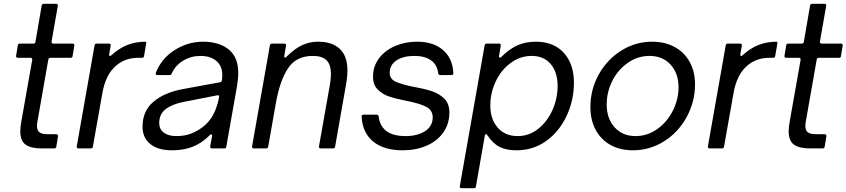

<svg xmlns="http://www.w3.org/2000/svg" viewBox="-20 -783 4466 1013"><path d="M277 -9Q276 0 266 0H198Q143 0 115 -20Q87 -40 87 -91Q87 -109 92 -139L150 -467V-469Q150 -478 141 -478H74Q69 -478 66.5 -481Q64 -484 65 -489L74 -544Q76 -553 85 -553H156Q166 -553 167 -562L200 -754Q202 -763 211 -763H276Q281 -763 283.5 -760Q286 -757 285 -752L252 -564V-562Q252 -553 261 -553H363Q368 -553 370.5 -550Q373 -547 372 -542L363 -487Q362 -478 352 -478H246Q237 -478 235 -469L180 -156Q175 -133 175 -118Q175 -96 187.5 -85.5Q200 -75 231 -75H277Q281 -75 284 -72Q287 -69 286 -64Z M394 0Q389 0 386.5 -3Q384 -6 385 -11L479 -544Q481 -553 490 -553H555Q560 -553 562.5 -550Q565 -547 564 -542L556 -497V-493Q556 -488 559.5 -487.5Q563 -487 567 -491Q609 -529 652.5 -546Q696 -563 749 -563Q751 -563 751.5 -559.5Q752 -556 751 -552L740 -487Q739 -478 729 -478H709Q642 -478 594 -438Q537 -390 520 -291L470 -9Q469 0 459 0Z M732 -115Q732 -197 789.5 -246Q847 -295 945 -313L1141 -349Q1149 -351 1151 -359Q1153 -379 1153 -387Q1153 -425 1133 -450Q1101 -488 1037 -488Q988 -488 946.5 -463Q905 -438 886 -395Q883 -387 875 -387H810Q805 -387 802.5 -390.5Q800 -394 802 -399Q833 -476 902.5 -519.5Q972 -563 1052 -563Q1101 -563 1140 -548.5Q1179 -534 1203 -506Q1237 -467 1237 -398Q1237 -366 1230 -326L1174 -9Q1173 0 1163 0H1098Q1093 0 1090.5 -3Q1088 -6 1089 -11L1099 -65V-68Q1099 -73 1095.5 -74Q1092 -75 1088 -71Q1055 -38 1024 -22Q967 10 887 10Q814 10 773 -23Q732 -56 732 -115ZM1002 -84Q1061 -112 1092 -157Q1123 -202 1136 -270V-272Q1136 -283 1126 -280L952 -246Q889 -234 854.5 -207.5Q820 -181 820 -134Q820 -102 844 -83.5Q868 -65 911 -65Q963 -65 1002 -84Z M1395 -9Q1394 0 1384 0H1319Q1314 0 1311.5 -3Q1309 -6 1310 -11L1404 -544Q1406 -553 1415 -553H1480Q1485 -553 1487.5 -550Q1490 -547 1489 -542L1480 -488V-485Q1480 -479 1484 -479Q1487 -479 1491 -483Q1535 -527 1574.5 -545Q1614 -563 1657 -563Q1734 -563 1773.5 -524.5Q1813 -486 1813 -412Q1813 -375 1805 -333L1748 -9Q1747 0 1737 0H1672Q1667 0 1664.5 -3Q1662 -6 1663 -11L1720 -333Q1726 -366 1726 -392Q1726 -442 1703 -465Q1680 -488 1630 -488Q1543 -488 1499.5 -422.5Q1456 -357 1435 -236Z M1888 -168Q1888 -178 1898 -178H1967Q1977 -178 1978 -168Q1983 -120 2017.5 -92.5Q2052 -65 2120 -65Q2182 -65 2222.5 -91Q2263 -117 2263 -164Q2263 -202 2227.5 -220Q2192 -238 2124 -251Q2068 -262 2032.5 -274Q1997 -286 1972.5 -311Q1948 -336 1948 -378Q1948 -433 1979.5 -475Q2011 -517 2064 -540Q2117 -563 2180 -563Q2267 -563 2317.5 -519Q2368 -475 2372 -397Q2372 -387 2362 -387H2303Q2293 -387 2292 -397Q2286 -443 2253 -465.5Q2220 -488 2166 -488Q2107 -488 2071.5 -464Q2036 -440 2036 -399Q2036 -366 2068.5 -351.5Q2101 -337 2166 -324Q2223 -314 2261 -301Q2299 -288 2325 -261.5Q2351 -235 2351 -190Q2351 -129 2318.5 -83.5Q2286 -38 2230 -14Q2174 10 2105 10Q2004 10 1948 -37Q1892 -84 1888 -168Z M2491 201Q2490 210 2480 210H2415Q2410 210 2407.5 207Q2405 204 2406 199L2537 -544Q2539 -553 2548 -553H2613Q2618 -553 2620.5 -550Q2623 -547 2622 -542L2613 -488V-485Q2613 -480 2616.5 -479Q2620 -478 2624 -482Q2669 -526 2711.5 -544.5Q2754 -563 2807 -563Q2901 -563 2954.5 -504.5Q3008 -446 3008 -347Q3008 -254 2969.5 -171.5Q2931 -89 2862 -39.5Q2793 10 2705 10Q2652 10 2616.5 -7.5Q2581 -25 2551 -70Q2549 -75 2544 -75Q2539 -75 2538 -68ZM2922 -330Q2922 -401 2886 -444.5Q2850 -488 2785 -488Q2725 -488 2674.5 -451Q2624 -414 2595.5 -353.5Q2567 -293 2567 -227Q2567 -154 2606 -109.5Q2645 -65 2711 -65Q2772 -65 2820 -103.5Q2868 -142 2895 -203Q2922 -264 2922 -330Z M3095 -218Q3095 -310 3138.5 -389Q3182 -468 3257 -515.5Q3332 -563 3421 -563Q3489 -563 3540.5 -534.5Q3592 -506 3619.5 -455Q3647 -404 3647 -338Q3647 -247 3603.5 -166.5Q3560 -86 3484.5 -38Q3409 10 3319 10Q3251 10 3200.5 -18.5Q3150 -47 3122.5 -98.5Q3095 -150 3095 -218ZM3560 -323Q3560 -396 3518 -442Q3476 -488 3407 -488Q3345 -488 3293 -452Q3241 -416 3211 -357Q3181 -298 3181 -232Q3181 -157 3223 -111Q3265 -65 3333 -65Q3395 -65 3447 -101.5Q3499 -138 3529.5 -198Q3560 -258 3560 -323Z M3724 0Q3719 0 3716.5 -3Q3714 -6 3715 -11L3809 -544Q3811 -553 3820 -553H3885Q3890 -553 3892.5 -550Q3895 -547 3894 -542L3886 -497V-493Q3886 -488 3889.5 -487.5Q3893 -487 3897 -491Q3939 -529 3982.5 -546Q4026 -563 4079 -563Q4081 -563 4081.5 -559.5Q4082 -556 4081 -552L4070 -487Q4069 -478 4059 -478H4039Q3972 -478 3924 -438Q3867 -390 3850 -291L3800 -9Q3799 0 3789 0Z M4331 -9Q4330 0 4320 0H4252Q4197 0 4169 -20Q4141 -40 4141 -91Q4141 -109 4146 -139L4204 -467V-469Q4204 -478 4195 -478H4128Q4123 -478 4120.5 -481Q4118 -484 4119 -489L4128 -544Q4130 -553 4139 -553H4210Q4220 -553 4221 -562L4254 -754Q4256 -763 4265 -763H4330Q4335 -763 4337.5 -760Q4340 -757 4339 -752L4306 -564V-562Q4306 -553 4315 -553H4417Q4422 -553 4424.5 -550Q4427 -547 4426 -542L4417 -487Q4416 -478 4406 -478H4300Q4291 -478 4289 -469L4234 -156Q4229 -133 4229 -118Q4229 -96 4241.5 -85.5Q4254 -75 4285 -75H4331Q4335 -75 4338 -72Q4341 -69 4340 -64Z"/></svg>

Font: Open Sauce Two
Style: Italic
Weight: 400
Italic angle: -10°
Designer: Alfredo Marco Pradil
Foundry: Creative Sauce Fz LLC
Version: Version 1.477